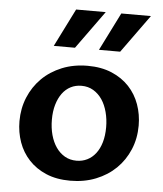

<svg xmlns="http://www.w3.org/2000/svg" viewBox="-55 -830 755 889"><g transform="rotate(5 322.5 -386.0)"><path d="M304.2 9.8Q240.2 9.8 192.1 -10.7Q144 -31.2 111.6 -66.2Q79.1 -101.1 62.7 -147.2Q46.4 -193.4 46.4 -244.6Q46.4 -303.7 67.6 -355.2Q88.9 -406.7 127.4 -445.1Q166 -483.4 220 -505.4Q273.9 -527.3 339.4 -527.3Q402.8 -527.3 451.2 -506.8Q499.5 -486.3 532.2 -451.4Q564.9 -416.5 581.5 -370.1Q598.1 -323.7 598.1 -272Q598.1 -211.9 576.4 -160.4Q554.7 -108.9 515.9 -71Q477.1 -33.2 423.1 -11.7Q369.1 9.8 304.2 9.8ZM325.2 -85Q352.1 -85 374.8 -96.2Q397.5 -107.4 414.1 -128.9Q430.7 -150.4 439.7 -181.2Q448.7 -211.9 448.7 -251Q448.7 -288.1 439.9 -321.3Q431.2 -354.5 414.6 -379.2Q397.9 -403.8 373.8 -418.2Q349.6 -432.6 318.8 -432.6Q291 -432.6 268.3 -420.9Q245.6 -409.2 229.5 -387.2Q213.4 -365.2 204.3 -334.2Q195.3 -303.2 195.3 -265.1Q195.3 -226.6 204.3 -193.6Q213.4 -160.6 230.2 -136.5Q247.1 -112.3 271 -98.6Q294.9 -85 325.2 -85ZM384.3 -605.5 472.7 -782.2H610.4L482.9 -605.5ZM174.3 -605.5 262.7 -782.2H400.4L272.9 -605.5Z"/></g></svg>

Font: Proza Libre
Style: SemiBold
Weight: 600
Designer: Jasper de Waard
Foundry: Jasper de Waard
Version: Version 1.000; ttfautohint (v1.4.1.8-43bc) -l 8 -r 50 -G 200